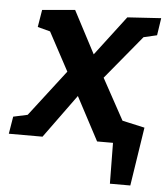

<svg xmlns="http://www.w3.org/2000/svg" viewBox="-81 -588 698 806"><g transform="rotate(5 268.5 -185.0)"><path d="M-29 0 -17 -73 43 -86 193 -281 106 -443 53 -457 65 -530 203 -542 297 -363 424 -530 566 -539 555 -466 499 -453 347 -269 445 -90 509 -73 497 0H343L246 -183L113 0ZM412 172 410 -3H368L348 -117L536 -75L498 172Z"/></g></svg>

Font: Bitter
Style: Bold Italic
Weight: 700
Italic angle: -9°
Designer: Sol Matas, and Bitter project Authors
Foundry: Sol Matas
Version: Version 2.001